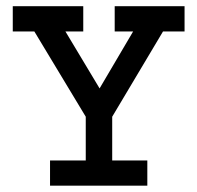

<svg xmlns="http://www.w3.org/2000/svg" viewBox="-20 -589 626 609"><path d="M20.5 -569.3H244.1V-489.3H187.5L295.9 -308.6L402.3 -489.3H343.8V-569.3H565.4V-489.3H497.1L335.9 -218.8V-80.1H447.3V0H138.7V-80.1H252V-218.8L88.9 -489.3H20.5Z"/></svg>

Font: Thabit-Bold
Style: Bold
Weight: 700
Designer: Regenerated by Nadim Shaikli
Foundry: MAK Alagha
Version: 0.01